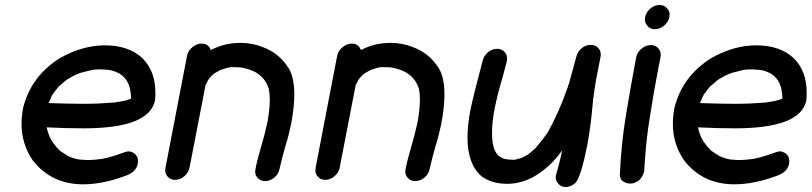

<svg xmlns="http://www.w3.org/2000/svg" viewBox="-20 -726 3276 775"><path d="M316 18Q187 18 112 -79Q67 -145 67 -226Q67 -257 73 -289Q104 -417 221 -491Q313 -543 403 -543Q500 -543 555 -491Q607 -439 607 -354V-339Q607 -331 606 -322Q584 -208 318 -208Q242 -208 169 -212L170 -205L174 -191L182 -170L189 -158V-157Q202 -138 219 -120L224 -116L255 -96Q256 -96 257.5 -95Q259 -94 261 -93.5Q263 -93 264 -92Q277 -87 294 -83Q299 -83 301 -82L331 -80Q350 -80 369 -82Q374 -82 374 -83Q406 -83 484 -112Q492 -115 499 -115Q510 -115 523 -106Q537 -95 537 -77Q537 -71 536 -65Q530 -33 491 -18Q396 18 316 18ZM318 -307Q377 -307 439 -312Q443 -313 448 -313Q448 -314 450 -314Q481 -317 507 -327H508Q509 -330 509 -335Q509 -346 505 -365V-367Q505 -369 504 -370V-371Q499 -389 493 -397V-398Q487 -408 479 -416L477 -418Q466 -428 454 -433L450 -435Q434 -442 417 -444L386 -446Q364 -446 353 -444L321 -436Q291 -430 256 -408Q253 -408 249 -403H248Q240 -397 233 -390L218 -378Q203 -360 195 -348L194 -347Q194 -346 193 -346Q187 -336 183.5 -326.5Q180 -317 176 -310Q259 -307 318 -307Z M1050 5Q1031 5 1019 -9Q1010 -20 1010 -33Q1010 -38 1011 -43Q1019 -84 1033.5 -132Q1048 -180 1060 -235Q1069 -288 1069 -325Q1069 -348 1065 -365V-368Q1058 -386 1055 -391L1054 -393Q1031 -431 987 -445Q963 -453 955 -453Q951 -455 914 -455Q899 -454 871 -444Q854 -435 851 -433Q835 -424 820 -403Q816 -392 810 -384L745 -49Q741 -29 724 -14.5Q707 0 687 0Q667 0 655 -15Q647 -25 647 -39Q647 -44 648 -49L735 -501Q739 -521 756.5 -535.5Q774 -550 794 -550Q821 -550 831 -524Q886 -553 951 -553Q999 -553 1043 -535Q1103 -512 1138 -461Q1168 -423 1168 -345Q1168 -294 1155 -225Q1145 -177 1133 -140Q1118 -87 1108 -43Q1104 -23 1087 -9Q1070 5 1050 5Z M1656 5Q1637 5 1625 -9Q1616 -20 1616 -33Q1616 -38 1617 -43Q1625 -84 1639.5 -132Q1654 -180 1666 -235Q1675 -288 1675 -325Q1675 -348 1671 -365V-368Q1664 -386 1661 -391L1660 -393Q1637 -431 1593 -445Q1569 -453 1561 -453Q1557 -455 1520 -455Q1505 -454 1477 -444Q1460 -435 1457 -433Q1441 -424 1426 -403Q1422 -392 1416 -384L1351 -49Q1347 -29 1330 -14.5Q1313 0 1293 0Q1273 0 1261 -15Q1253 -25 1253 -39Q1253 -44 1254 -49L1341 -501Q1345 -521 1362.5 -535.5Q1380 -550 1400 -550Q1427 -550 1437 -524Q1492 -553 1557 -553Q1605 -553 1649 -535Q1709 -512 1744 -461Q1774 -423 1774 -345Q1774 -294 1761 -225Q1751 -177 1739 -140Q1724 -87 1714 -43Q1710 -23 1693 -9Q1676 5 1656 5Z M2263 29Q2245 29 2233 15Q2223 4 2223 -10Q2223 -14 2224 -19Q2239 -69 2249 -119Q2203 -53 2137 -14Q2083 16 2028 16Q1964 16 1923 -15Q1867 -64 1867 -171Q1867 -221 1879 -283Q1889 -333 1928 -480Q1933 -501 1949.5 -515Q1966 -529 1987 -529Q2006 -529 2018 -515Q2027 -505 2027 -490Q2027 -485 2026 -480L2009 -415Q1990 -353 1977 -290Q1966 -234 1966 -190Q1966 -161 1971 -138Q1973 -130 1975 -124Q1977 -118 1981 -112Q1981 -110 1992 -97Q2000 -92 2009.5 -87Q2019 -82 2054 -81Q2061 -81 2068 -84Q2088 -88 2102 -97L2117 -106H2116L2142 -128L2143 -130Q2170 -161 2192 -193Q2239 -279 2270 -370Q2271 -371 2272 -374Q2273 -383 2276 -386L2306 -496Q2311 -517 2327.5 -531Q2344 -545 2365 -545Q2384 -545 2396 -531Q2405 -521 2405 -506Q2405 -501 2404 -496L2393 -440Q2377 -362 2370.5 -287Q2364 -212 2350 -138Q2324 -7 2301 14Q2282 29 2263 29Z M2623 -608Q2603 -608 2592 -623Q2583 -634 2583 -647Q2583 -652 2584 -657Q2588 -677 2605 -691.5Q2622 -706 2642 -706Q2662 -706 2674 -691Q2683 -681 2683 -667Q2683 -662 2682 -657Q2678 -637 2660.5 -622.5Q2643 -608 2623 -608ZM2581 -46Q2581 -40 2580 -34Q2577 -21 2567.5 -7Q2558 7 2535 14Q2530 15 2524 15Q2511 15 2497 7.5Q2483 0 2482 -20Q2487 -141 2506 -257.5Q2525 -374 2548 -495Q2552 -515 2569.5 -529.5Q2587 -544 2607 -544Q2627 -544 2638 -530Q2647 -519 2647 -505Q2647 -500 2646 -495L2636 -443Q2618 -351 2605 -265Q2595 -207 2589 -149L2584 -91L2583 -77V-71Q2581 -59 2581 -46Z M2945 18Q2816 18 2741 -79Q2696 -145 2696 -226Q2696 -257 2702 -289Q2733 -417 2850 -491Q2942 -543 3032 -543Q3129 -543 3184 -491Q3236 -439 3236 -354V-339Q3236 -331 3235 -322Q3213 -208 2947 -208Q2871 -208 2798 -212L2799 -205L2803 -191L2811 -170L2818 -158V-157Q2831 -138 2848 -120L2853 -116L2884 -96Q2885 -96 2886.5 -95Q2888 -94 2890 -93.5Q2892 -93 2893 -92Q2906 -87 2923 -83Q2928 -83 2930 -82L2960 -80Q2979 -80 2998 -82Q3003 -82 3003 -83Q3035 -83 3113 -112Q3121 -115 3128 -115Q3139 -115 3152 -106Q3166 -95 3166 -77Q3166 -71 3165 -65Q3159 -33 3120 -18Q3025 18 2945 18ZM2947 -307Q3006 -307 3068 -312Q3072 -313 3077 -313Q3077 -314 3079 -314Q3110 -317 3136 -327H3137Q3138 -330 3138 -335Q3138 -346 3134 -365V-367Q3134 -369 3133 -370V-371Q3128 -389 3122 -397V-398Q3116 -408 3108 -416L3106 -418Q3095 -428 3083 -433L3079 -435Q3063 -442 3046 -444L3015 -446Q2993 -446 2982 -444L2950 -436Q2920 -430 2885 -408Q2882 -408 2878 -403H2877Q2869 -397 2862 -390L2847 -378Q2832 -360 2824 -348L2823 -347Q2823 -346 2822 -346Q2816 -336 2812.5 -326.5Q2809 -317 2805 -310Q2888 -307 2947 -307Z"/></svg>

Font: Bad Comic
Style: Italic
Weight: 400
Italic angle: -11°
Designer: GGBotNet
Foundry: GGBotNet
Version: 0.95